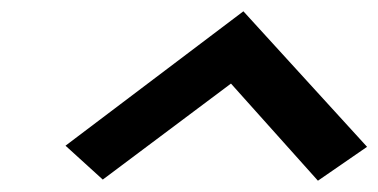

<svg xmlns="http://www.w3.org/2000/svg" viewBox="-20 -864 670 340"><path d="M543 -544 389 -716 162 -546 96 -606 411 -844 630 -604Z"/></svg>

Font: Victor Mono Thin
Style: Italic
Weight: 100
Italic angle: -12°
Monospace: yes
Designer: Rune Bjørnerås
Version: Version 1.561;gftools[0.9.30]